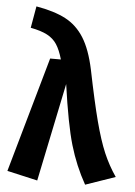

<svg xmlns="http://www.w3.org/2000/svg" viewBox="-54 -798 601 855"><g transform="rotate(5 246.0 -370.0)"><path d="M340 -497Q369 -354 391 -270Q413 -186 436 -132Q459 -78 492 -30L359 16Q314 -64 287.5 -154.5Q261 -245 236 -423L145 16L9 -15L155 -530H203Q191 -572 175 -596.5Q159 -621 131.5 -635.5Q104 -650 57 -659L74 -756Q155 -742 205.5 -715.5Q256 -689 288.5 -637.5Q321 -586 340 -497Z"/></g></svg>

Font: Fira Sans Condensed SemiBold
Style: Regular
Weight: 600
Width: 3
Designer: bBox Type GmbH & Carrois Corporate GbR & Edenspiekermann AG
Foundry: bBox Type GmbH & Carrois Corporate GbR & Edenspiekermann AG
Version: Version 4.301